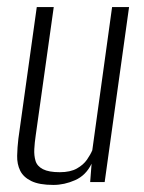

<svg xmlns="http://www.w3.org/2000/svg" viewBox="-20 -515 408 543"><path d="M131 8Q91 8 68.5 -3Q46 -14 37 -32.5Q28 -51 28.5 -74.5Q29 -98 32 -123L84 -495H132L81 -132Q78 -112 77 -93.5Q76 -75 80.5 -60Q85 -45 101.5 -36.5Q118 -28 149 -28Q179 -28 197.5 -38.5Q216 -49 226 -63.5Q236 -78 241 -90L297 -495H345L276 0H235L239 -52Q223 -19 192.5 -5.5Q162 8 131 8Z"/></svg>

Font: Alumni Sans Light
Style: Italic
Weight: 300
Italic angle: -8°
Version: Version 1.016